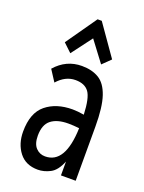

<svg xmlns="http://www.w3.org/2000/svg" viewBox="-133 -745 616 820"><g transform="rotate(20 175.0 -334.5)"><path d="M144 11Q89 11 59.5 -27Q30 -65 30 -121Q30 -206 76.5 -244Q123 -282 197 -282Q219 -282 249 -277Q246 -352 227 -378Q208 -404 166 -404Q120 -404 84 -363L51 -414Q100 -470 171 -470Q217 -470 248.5 -451Q280 -432 296.5 -383.5Q313 -335 313 -246V0H246V-63Q228 -18 200 -3.5Q172 11 144 11ZM95 -126Q95 -89 112 -71Q129 -53 154 -53Q245 -53 250 -216Q223 -219 200 -219Q150 -219 122.5 -197.5Q95 -176 95 -126ZM105 -504 67 -540 165 -680H184L282 -540L245 -504L175 -597Z"/></g></svg>

Font: Inconsolata ExtraCondensed Medium
Style: Regular
Weight: 500
Width: 2
Monospace: yes
Designer: Raph Levien, Cyreal, Brenton Simpson
Foundry: Raph Levien, Cyreal, Google
Version: Version 3.001; ttfautohint (v1.8.2.53-6de2)